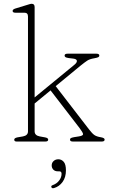

<svg xmlns="http://www.w3.org/2000/svg" viewBox="-20 -746 594 1012"><path d="M67.5 0Q55 0 55 -10Q55 -18.5 72 -22L101 -27Q127.5 -32 127.5 -53.5V-659Q127.5 -679 109 -679H61Q46.5 -679 46.5 -688.5Q46.5 -696.5 60.5 -701L119.5 -719Q128 -721.5 135.2 -723.8Q142.5 -726 147 -726Q162.5 -726 162.5 -709V-232.5L372 -404.5Q386 -416 385.2 -425.2Q384.5 -434.5 367 -437L342 -440Q328.5 -442 324.5 -445.2Q320.5 -448.5 320.5 -453Q320.5 -463 336 -463H488.5Q503.5 -463 503.5 -453Q503.5 -448 498.8 -445Q494 -442 477.5 -439Q453 -435 440 -426.5Q427 -418 404 -399.5L273.5 -292L448.5 -65Q466 -42 477.8 -34Q489.5 -26 512 -22.5Q531.5 -19 531.5 -10.5Q531.5 0 516.5 0H364Q349 0 349 -10Q349 -15 353 -17.8Q357 -20.5 370 -23L395.5 -27Q418 -30.5 417.8 -38.8Q417.5 -47 399 -71.5L246.5 -269.5L162.5 -200.5V-54Q162.5 -32 189.5 -27L217 -22Q234 -19 234 -10Q234 0 219 0ZM284.5 157Q269.5 157 261 148Q252.5 139 252.5 126Q252.5 112 262.5 102.8Q272.5 93.5 287.5 93.5Q304 93.5 315.8 106.8Q327.5 120 327.5 152Q327.5 188.5 310 212.8Q292.5 237 265.5 245Q254 248.5 251 241Q247.5 233 258.5 229.5Q279.5 222 292 205.2Q304.5 188.5 304.5 170Q304.5 157 292.5 157Z"/></svg>

Font: Fraunces 9pt S050 Thin
Style: Regular
Weight: 100
Version: Version 1.000; ttfautohint (v1.8.3)